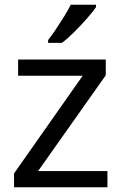

<svg xmlns="http://www.w3.org/2000/svg" viewBox="-20 -786 510 806"><path d="M431 0H39V-58L327 -468H56V-536H424V-470L140 -68H431ZM383 -756Q371 -738 346 -709.5Q321 -681 292.5 -652.5Q264 -624 240 -606H182V-618Q197 -637 214.5 -663Q232 -689 249 -716.5Q266 -744 277 -766H383Z"/></svg>

Font: Noto Sans Khojki
Style: Regular
Weight: 400
Designer: Monotype Design Team
Foundry: Monotype Imaging Inc.
Version: Version 2.003; ttfautohint (v1.8.4.7-5d5b)